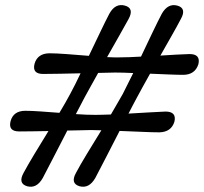

<svg xmlns="http://www.w3.org/2000/svg" viewBox="-20 -726 800 753"><path d="M337 -216Q318.5 -215.5 294.5 -215Q270.5 -214.5 244 -214Q217 -161.5 190.8 -110.8Q164.5 -60 147.5 -27.5Q123.5 14.5 86.5 4.5Q49.5 -6.5 72.5 -48Q88 -77 114.5 -121Q141 -165 170 -212Q136.5 -211.5 106.8 -211Q77 -210.5 56.5 -210.5Q11 -210 21.5 -251Q32.5 -291 78.5 -291.5Q103 -291.5 138.5 -289Q174 -286.5 213 -283.5Q225.5 -304 236.2 -323Q247 -342 255.5 -358Q264.5 -374.5 274.8 -395Q285 -415.5 296 -438.5Q254 -437.5 215.2 -436.8Q176.5 -436 151 -436Q105 -435 115.5 -476Q127 -516 173 -517Q200.5 -517 242.5 -513.8Q284.5 -510.5 328.5 -507Q351.5 -555 372.8 -599.5Q394 -644 409 -672.5Q432.5 -714.5 470 -704Q507.5 -693.5 484 -651Q469.5 -624.5 447 -584.8Q424.5 -545 400 -502Q428.5 -500.5 448.5 -501Q465.5 -501 487.2 -501.8Q509 -502.5 533 -504Q556 -552.5 577.8 -598Q599.5 -643.5 614.5 -672Q638.5 -714 675.5 -704Q713 -693.5 689 -651Q675.5 -625 654 -587.2Q632.5 -549.5 609 -508Q642.5 -510 672.5 -511.8Q702.5 -513.5 723.5 -514Q767.5 -514 758 -474Q745 -433.5 700 -432.5Q676.5 -432.5 641.5 -434Q606.5 -435.5 568.5 -437Q553.5 -410 540 -385.8Q526.5 -361.5 516.5 -342.5Q509.5 -329.5 501.2 -313.8Q493 -298 484 -280.5Q526 -283 565 -285.2Q604 -287.5 629 -288.5Q673.5 -288.5 664 -248.5Q651.5 -208.5 606 -207Q578 -207 535.5 -209Q493 -211 449 -212.5Q422.5 -160.5 396.5 -110.2Q370.5 -60 353.5 -27.5Q329 14.5 292 4.5Q255 -6.5 278 -48Q293.5 -77.5 320.8 -122.5Q348 -167.5 377.5 -215Q354 -216 337 -216ZM311 -342.5Q304 -329 295.5 -312.8Q287 -296.5 277.5 -278.5Q299 -277 318.5 -276.2Q338 -275.5 354.5 -275.5Q367 -275.5 382.5 -276Q398 -276.5 415 -277Q428.5 -300 440.2 -320.5Q452 -341 461.5 -357.5Q470 -374.5 480.5 -395.5Q491 -416.5 502.5 -439.5Q482.5 -440.5 464.2 -441Q446 -441.5 431.5 -441.5Q417.5 -441 400.5 -440.8Q383.5 -440.5 365 -440Q349.5 -412 335.5 -387Q321.5 -362 311 -342.5Z"/></svg>

Font: Fraunces 9pt S050 Black
Style: Italic
Weight: 900
Italic angle: -16°
Version: Version 1.000; ttfautohint (v1.8.3)